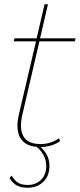

<svg xmlns="http://www.w3.org/2000/svg" viewBox="-20 -680 375 901"><path d="M170 10Q103 10 77.5 -29.5Q52 -69 68 -140L149 -486H44L48 -500H152L189 -660H205L168 -500H335L331 -486H165L84 -138Q70 -75 90.5 -39.5Q111 -4 171 -4Q218 -4 257 -31L262 -18Q245 -5 220.5 2.5Q196 10 170 10ZM140 -1 156 -3Q181 16 196.5 41Q212 66 212 98Q212 146 183 173.5Q154 201 110 201Q73 201 53.5 187Q34 173 25 155L35 144Q44 162 61 175Q78 188 110 188Q148 188 172.5 164Q197 140 197 99Q197 41 140 -1Z"/></svg>

Font: Prodigy Sans Thin
Style: Italic
Weight: 100
Italic angle: -13°
Designer: Wei Huang
Foundry: Wei Huang
Version: Version 1.003; ttfautohint (v1.8.3)